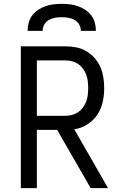

<svg xmlns="http://www.w3.org/2000/svg" viewBox="-20 -975 640 995"><path d="M88 0V-735H319Q347 -735 375 -729.5Q403 -724 427 -710Q451 -696 470 -674.5Q489 -653 500 -627.5Q511 -602 515.5 -574Q520 -546 520 -518Q520 -482 512 -446Q504 -410 484 -380Q464 -350 432 -330Q400 -310 365 -305L540 0H450L276 -302H171V0ZM171 -375H319Q337 -375 354 -379.5Q371 -384 385.5 -394Q400 -404 410.5 -418.5Q421 -433 427 -449.5Q433 -466 435 -483.5Q437 -501 437 -518Q437 -536 435 -553.5Q433 -571 427 -587.5Q421 -604 410.5 -618.5Q400 -633 385.5 -643Q371 -653 354 -657.5Q337 -662 319 -662H171ZM123 -815Q123 -836 128.5 -857Q134 -878 147 -895Q160 -912 178 -924Q196 -936 216 -943Q236 -950 257.5 -952.5Q279 -955 300 -955Q321 -955 342.5 -952.5Q364 -950 384 -943Q404 -936 422 -924Q440 -912 453 -895Q466 -878 471.5 -857Q477 -836 477 -815H399Q399 -832 390.5 -847.5Q382 -863 367 -871.5Q352 -880 334.5 -883Q317 -886 300 -886Q283 -886 265.5 -883Q248 -880 233 -871.5Q218 -863 209.5 -847.5Q201 -832 201 -815Z"/></svg>

Font: Iosevka SS04 Extended
Style: Regular
Weight: 400
Width: 7
Monospace: yes
Designer: Belleve Invis
Foundry: Belleve Invis
Version: Version 19.0.0; ttfautohint (v1.8.4)